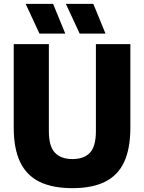

<svg xmlns="http://www.w3.org/2000/svg" viewBox="-20 -970 750 1000"><path d="M357.5 10Q253 10 185.2 -23.5Q117.5 -57 84.5 -126.8Q51.5 -196.5 51.5 -305.5V-740H234.5V-286.5Q234.5 -208 266 -174.8Q297.5 -141.5 357.5 -141.5Q417.5 -141.5 448.5 -174.8Q479.5 -208 479.5 -286.5V-740H659V-305.5Q659 -196.5 626.8 -126.8Q594.5 -57 527.5 -23.5Q460.5 10 357.5 10ZM395 -795 323 -950H466L529.5 -795ZM185.5 -795 113.5 -950H256.5L320 -795Z"/></svg>

Font: Encode Sans SC SemiCondensed ExtraBold
Style: Regular
Weight: 800
Width: 4
Designer: Multiple Designers
Foundry: Impallari Type
Version: Version 3.002